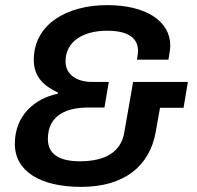

<svg xmlns="http://www.w3.org/2000/svg" viewBox="-20 -718 769 750"><path d="M297 12C465 12 564 -69 588 -201L605 -297H697L714 -398H500L465 -198C452 -127 395 -88 292 -88C213 -88 167 -115 167 -175C167 -275 251 -298 324 -298H388L405 -398H339C281 -398 236 -426 236 -478C236 -556 304 -598 399 -598C476 -598 519 -572 519 -520C519 -514 519 -508 515 -485H638C644 -518 645 -530 645 -540C645 -637 548 -698 399 -698C239 -698 112 -622 112 -484C112 -417 152 -382 207 -356L206 -352C115 -333 38 -267 38 -156C38 -48 139 12 297 12Z"/></svg>

Font: Archivo SemiBold
Style: Italic
Weight: 600
Italic angle: -10°
Designer: Hector Gatti
Foundry: Omnibus-Type
Version: Version 2.001